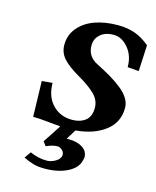

<svg xmlns="http://www.w3.org/2000/svg" viewBox="-99 -513 627 771"><g transform="rotate(15 214.5 -127.5)"><path d="M188 88.9Q167 88.9 141.1 101.1L127.9 84L177.2 8.8Q163.1 7.8 139.6 5.4Q116.2 2.9 97.2 1.5Q78.1 0 62 0L58.1 -147.9L102.1 -151.9Q102.1 -95.7 133.8 -62.3Q165.5 -28.8 215.8 -28.8Q248.5 -28.8 270.3 -45.4Q292 -62 292 -99.1Q292 -130.4 266.6 -155.3Q241.7 -179.2 200.2 -203.1Q149.4 -232.4 128.7 -256.3Q107.9 -280.3 107.9 -312Q107.9 -353.5 134 -384Q160.2 -414.6 202.1 -429.2Q244.1 -443.8 295.9 -443.8Q335 -443.8 366 -433.1Q397 -422.4 429.2 -396L423.8 -287.1L377 -291Q377 -338.9 350.1 -370.4Q323.2 -401.9 290 -401.9Q254.9 -401.9 234.4 -383.8Q213.9 -365.7 213.9 -337.9Q213.9 -292.5 255.9 -271Q295.9 -250.5 315.4 -238.8Q340.3 -224.1 363 -206.3Q385.7 -188.5 397.5 -169.2Q409.2 -149.9 409.2 -129.9Q409.2 -69.3 362.1 -33.4Q314.9 2.4 240.2 8.8L214.8 49.8H223.1Q258.8 49.8 281 64.2Q303.2 78.6 303.2 104Q303.2 107.9 300.8 115.2Q294.9 148.4 255.4 168.7Q215.8 189 159.2 189Q132.8 189 114.3 183.8Q95.7 178.7 70.8 167L89.8 140.1Q124 155.8 160.2 155.8Q176.3 155.8 194.3 146Q212.4 136.2 215.8 120.1V116.2Q215.8 105 206.1 96.9Q196.3 88.9 188 88.9Z"/></g></svg>

Font: Linux Libertine G
Style: Bold Italic
Weight: 700
Italic angle: -11.5°
Designer: Philipp H. Poll
Foundry: Philipp H. Poll
Version: Version 4.1.0